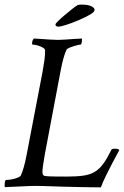

<svg xmlns="http://www.w3.org/2000/svg" viewBox="-29 -810 538 834"><path d="M409.2 3.9Q359.4 3.9 249 1Q194.3 -1 157.2 -2Q120.1 -2.9 100.6 -2L-7.8 2.9Q-8.8 2 -8.8 -4.9Q-8.8 -28.3 -2 -28.3Q6.8 -28.3 21 -30.8Q35.2 -33.2 47.4 -38.1Q59.6 -43 61.5 -47.9Q75.2 -77.1 86.9 -138.7L156.2 -500Q161.1 -527.3 164.1 -549.3Q167 -571.3 167 -589.8Q167 -597.7 156.7 -603.5Q146.5 -609.4 133.8 -612.8Q121.1 -616.2 112.3 -616.2Q110.4 -616.2 110.4 -621.1Q110.4 -634.8 118.2 -642.6Q126 -642.6 145 -641.1Q164.1 -639.6 186 -638.2Q208 -636.7 223.6 -636.7Q234.4 -636.7 255.9 -638.2Q277.3 -639.6 298.3 -641.1Q319.3 -642.6 327.1 -642.6V-639.6Q327.1 -616.2 320.3 -616.2Q315.4 -616.2 301.3 -612.3Q287.1 -608.4 274.4 -603.5Q261.7 -598.6 259.8 -593.8Q246.1 -564.5 234.4 -502.9L165 -135.7Q160.2 -107.4 157.7 -89.4Q155.3 -71.3 155.3 -63.5Q155.3 -48.8 164.1 -45.9Q168 -44.9 186.5 -43.9Q205.1 -43 259.8 -43Q302.7 -43 331.5 -46.9Q360.4 -50.8 380.9 -62.5Q401.4 -74.2 418.5 -97.2Q435.5 -120.1 454.1 -158.2Q457 -164.1 468.8 -164.1Q485.4 -164.1 489.3 -158.2Q420.9 -32.2 409.2 3.9ZM224.6 -694.3Q211.9 -694.3 211.9 -704.1Q211.9 -707 222.7 -717.8Q233.4 -728.5 249 -741.7Q264.6 -754.9 280.8 -768.1Q296.9 -781.2 308.6 -788.1Q316.4 -790 325.2 -790Q352.5 -790 367.2 -783.2Q381.8 -776.4 381.8 -766.6Q381.8 -757.8 361.3 -746.1Q340.8 -734.4 312.5 -722.2Q284.2 -710 258.8 -702.1Q233.4 -694.3 224.6 -694.3Z"/></svg>

Font: Crimson Text
Style: Italic
Weight: 400
Italic angle: -11°
Designer: Sebastian Kosch
Foundry: Sebastian Kosch
Version: Version 1.100; ttfautohint (v1.8.4)